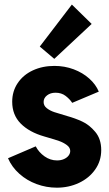

<svg xmlns="http://www.w3.org/2000/svg" viewBox="-20 -826 483 853"><path d="M15.6 -123 138.7 -175.8Q152.8 -148.9 178.2 -131.1Q203.6 -113.3 233.4 -113.3Q251 -113.3 264.4 -119.4Q277.8 -125.5 284.9 -135Q292 -144.5 292 -155.3Q292 -170.4 276.9 -181.6Q261.7 -192.9 242.2 -199.7Q222.7 -206.5 193.4 -214.8Q181.6 -218.8 176.8 -219.7Q109.9 -238.8 72 -277.1Q34.2 -315.4 34.2 -374Q34.2 -420.4 58.6 -456.8Q83 -493.2 125.7 -513.2Q168.5 -533.2 221.7 -533.2Q267.1 -533.2 307.4 -518.1Q347.7 -502.9 376.7 -476.8Q405.8 -450.7 418.9 -418.9L300.8 -369.1Q289.6 -386.2 271.2 -400.1Q252.9 -414.1 226.6 -414.1Q204.1 -414.1 189 -402.3Q173.8 -390.6 173.8 -373Q173.8 -356.4 187.7 -345.5Q201.7 -334.5 221.2 -327.9Q240.7 -321.3 278.3 -310.5Q313.5 -300.8 345.2 -286.1Q377 -271.5 403.3 -240Q429.7 -208.5 429.7 -159.2Q429.7 -110.8 402.8 -72.8Q376 -34.7 330.8 -13.4Q285.6 7.8 232.4 7.8Q186 7.8 142.8 -8.1Q99.6 -23.9 66.2 -53.7Q32.7 -83.5 15.6 -123ZM156.7 -619.1 299.3 -805.7 387.2 -719.7 221.2 -564.5Z"/></svg>

Font: Reddit Sans Chocolate ExtraBold
Style: Regular
Weight: 800
Designer: Stephen Hutchings
Foundry: Reddit
Version: Version 1.011